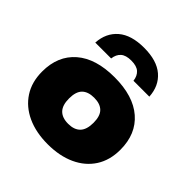

<svg xmlns="http://www.w3.org/2000/svg" viewBox="-211 -977 1155 1155"><g transform="rotate(45 366.0 -399.5)"><path d="M366 11Q265.5 11 190.8 -23.5Q116 -58 74.5 -122Q33 -186 33 -275Q33 -408.5 120 -483.8Q207 -559 366 -559Q525 -559 612 -483.8Q699 -408.5 699 -275Q699 -186 657.8 -122Q616.5 -58 541.5 -23.5Q466.5 11 366 11ZM366 -163Q417 -163 443.5 -190.2Q470 -217.5 470 -275Q470 -333 443.5 -359Q417 -385 366 -385Q315 -385 288.5 -359Q262 -333 262 -275Q262 -217.5 288.5 -190.2Q315 -163 366 -163ZM136 -624Q141.5 -710.5 199.5 -760.2Q257.5 -810 366 -810Q475 -810 533 -760.2Q591 -710.5 596 -624H461Q456.5 -661 434.2 -681Q412 -701 366 -701Q320.5 -701 298 -681Q275.5 -661 271 -624Z"/></g></svg>

Font: Encode Sans Expanded Expanded Black
Style: Regular
Weight: 900
Width: 7
Designer: Multiple Designers
Foundry: Impallari Type
Version: Version 3.000; ttfautohint (v1.8.3) -l 8 -r 50 -G 200 -x 14 